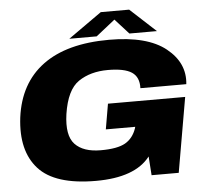

<svg xmlns="http://www.w3.org/2000/svg" viewBox="-56 -880 1030 944"><g transform="rotate(-5 459.0 -408.0)"><path d="M380 4Q573.5 4 648 -93L654.5 0H788.5L852.5 -369H471.5L450 -244H595L593 -236.5Q576.5 -188.5 537.8 -166.2Q499 -144 417 -144Q330.5 -144 289.5 -187.5Q248.5 -231 263.5 -336Q281.5 -454.5 340.2 -494.2Q399 -534 485 -534Q566.5 -534 602.8 -510Q639 -486 637 -431H863.5Q875 -535 783.8 -608.2Q692.5 -681.5 504 -681.5Q295 -681.5 176.5 -594Q58 -506.5 36 -339Q16 -175.5 97 -85.8Q178 4 380 4ZM310 -703.5H445L539 -778L606.5 -703.5H742.5L615.5 -820.5H475.5Z"/></g></svg>

Font: Anybody Expanded ExtraBold
Style: Italic
Weight: 800
Width: 7
Italic angle: -10°
Version: Version 1.113;gftools[0.9.25]